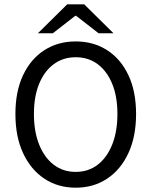

<svg xmlns="http://www.w3.org/2000/svg" viewBox="-20 -861 704 893"><path d="M332 12Q249.7 12 186.4 -29.9Q123.2 -71.8 87.4 -148.7Q51.7 -225.5 51.7 -330.8Q51.7 -436 87.4 -511.6Q123.2 -587.2 186.4 -627.7Q249.7 -668.3 332 -668.3Q414.9 -668.3 478.1 -627.7Q541.4 -587.2 577.1 -511.6Q612.9 -436 612.9 -330.8Q612.9 -225.5 577.1 -148.7Q541.4 -71.8 478.1 -29.9Q414.9 12 332 12ZM332 -61.5Q390.9 -61.5 434.2 -94.7Q477.5 -127.9 501.8 -188.6Q526.1 -249.3 526.1 -330.8Q526.1 -412.3 501.8 -471.4Q477.5 -530.4 434.2 -562.6Q390.9 -594.8 332 -594.8Q273.6 -594.8 230 -562.6Q186.4 -530.4 162.1 -471.4Q137.8 -412.3 137.8 -330.8Q137.8 -249.3 162.1 -188.6Q186.4 -127.9 230 -94.7Q273.6 -61.5 332 -61.5ZM156.3 -706.3 292.7 -841H371.5L507.9 -706.3H438.5L334.1 -787.5H330.1L225.7 -706.3Z"/></svg>

Font: SourceSans3VF
Style: Regular
Weight: 200
Designer: Paul D. Hunt
Foundry: Adobe
Version: Version 3.052;hotconv 1.1.0;makeotfexe 2.6.0